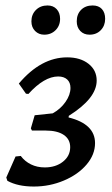

<svg xmlns="http://www.w3.org/2000/svg" viewBox="-20 -674 410 703"><path d="M7 -12 3 -24 37 -101 56 -103Q71 -83 93.5 -72Q116 -61 144 -61Q184 -61 210.5 -82Q237 -103 237 -135Q237 -164 213.5 -180Q190 -196 147 -196H97L93 -204L107 -252L173 -259Q202 -275 220 -301Q238 -327 238 -352Q238 -372 226 -383Q214 -394 193 -394Q142 -394 84 -330L75 -331L49 -368Q130 -464 226 -464Q274 -464 304 -440.5Q334 -417 334 -379Q334 -314 232 -250L231 -244Q328 -220 328 -150Q328 -108 297 -71.5Q266 -35 214 -13Q162 9 104 9Q45 9 7 -12ZM95 -596Q95 -621 111.5 -637.5Q128 -654 154 -654Q175 -654 187.5 -640.5Q200 -627 200 -605Q200 -580 183.5 -563.5Q167 -547 142 -547Q122 -547 108.5 -560.5Q95 -574 95 -596ZM261 -596Q261 -622 277 -638Q293 -654 319 -654Q341 -654 353 -641Q365 -628 365 -605Q365 -580 349 -563.5Q333 -547 308 -547Q287 -547 274 -560.5Q261 -574 261 -596Z"/></svg>

Font: Alegreya Medium
Style: Italic
Weight: 500
Italic angle: -7°
Designer: Juan Pablo del Peral
Foundry: Huerta Tipografica
Version: Version 2.008; ttfautohint (v1.8)